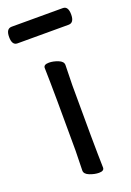

<svg xmlns="http://www.w3.org/2000/svg" viewBox="-145 -737 551 805"><g transform="rotate(-20 130.5 -334.5)"><path d="M152 16Q133 16 111 7.5Q89 -1 89 -17L91 -105Q91 -368 88 -475Q88 -490 112 -490Q131 -490 152.5 -481.5Q174 -473 174 -457L172 -368Q172 -105 175 1Q175 16 152 16ZM244 -611H16Q-8 -611 -8 -648Q-8 -685 17 -685H245Q269 -685 269 -648Q269 -611 244 -611Z"/></g></svg>

Font: ToneOZ-Pinyin-WenKai-Medium
Style: Medium
Weight: 700
Designer: Fontworks Inc.
Foundry: ToneOZ
Version: Version 0.240331